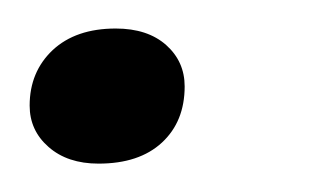

<svg xmlns="http://www.w3.org/2000/svg" viewBox="-20 -110 229 136"><path d="M49.8 5.9Q27.8 5.9 14.4 -5.9Q1 -17.6 1 -35.2Q1 -59.1 17.3 -74.5Q33.7 -89.8 62 -89.8Q84.5 -89.8 97.7 -78.1Q110.8 -66.4 110.8 -48.8Q110.8 -23.9 94.7 -9Q78.6 5.9 49.8 5.9Z"/></svg>

Font: Creato Display
Style: Italic
Weight: 400
Italic angle: -10°
Version: Version 1.000